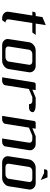

<svg xmlns="http://www.w3.org/2000/svg" viewBox="642 -1104 462 1786"><g transform="rotate(90 873.0 -211.0)"><path d="M87.9 -280.8 90.8 -295.9Q93.8 -312 109.9 -312H128.9L139.2 -375L213.9 -405.8L199.2 -312H305.2L282.2 -280.8H193.8L160.2 -62Q158.2 -47.9 166.5 -39.6Q175.3 -30.8 189.9 -30.8L167 0H149.9Q121.1 0 103 -18.1Q88.9 -32.2 88.9 -51.3Q88.9 -54.2 89.8 -62L124 -280.8Z M342.8 -52.2Q342.8 -55.2 343.8 -62L372.6 -250Q376 -274.4 399.4 -293.9Q420.9 -312 452.6 -312H592.8Q620.6 -312 638.2 -293.5Q652.8 -277.3 652.8 -257.3Q652.8 -252.4 652.3 -250L622.6 -62Q619.1 -36.6 595.2 -18.1Q572.3 0 543.5 0H402.3Q373 0 356.4 -18.1Q342.8 -32.2 342.8 -52.2ZM412.6 -62Q410.6 -47.9 418.9 -39.6Q427.7 -30.8 442.4 -30.8H512.7Q526.4 -30.8 538.6 -40Q550.8 -48.3 552.7 -62L582.5 -250Q584.5 -263.2 575.7 -272Q566.9 -280.8 552.7 -280.8H482.4Q467.8 -280.8 456.1 -272Q444.8 -263.2 442.4 -250Z M699.2 0 746.1 -295.9Q749 -312 765.1 -312H818.4L813.5 -280.8L888.2 -312H958.5Q987.3 -312 1006.3 -303.2Q1025.9 -294.4 1023.4 -280.8Q1021.5 -267.6 1010.3 -258.8Q998.5 -250 983.4 -250H948.2Q950.2 -263.2 941.4 -272Q932.6 -280.8 918.5 -280.8H883.3L808.1 -249L773.4 -30.8Q771.5 -17.1 759.3 -8.8Q747.6 0 733.4 0Z M1058.1 0 1105 -295.9Q1107.9 -312 1124 -312H1177.2L1172.4 -280.8L1247.1 -312H1317.4Q1346.7 -312 1363.3 -293.9Q1377.9 -279.3 1377.9 -259.3Q1377.9 -255.9 1377 -250L1342.3 -30.8Q1340.3 -17.1 1328.1 -8.8Q1316.4 0 1302.2 0H1268.1L1307.1 -250Q1309.1 -263.2 1300.3 -272Q1291.5 -280.8 1277.3 -280.8H1242.2L1167 -249L1132.3 -30.8Q1130.4 -17.1 1118.2 -8.8Q1106.4 0 1092.3 0Z M1433.1 -52.2Q1433.1 -55.2 1434.1 -62L1462.9 -250Q1466.3 -274.4 1489.7 -293.9Q1511.2 -312 1543 -312H1683.1Q1710.9 -312 1728.5 -293.5Q1743.2 -277.3 1743.2 -257.3Q1743.2 -252.4 1742.7 -250L1712.9 -62Q1709.5 -36.6 1685.5 -18.1Q1662.6 0 1633.8 0H1492.7Q1463.4 0 1446.8 -18.1Q1433.1 -32.2 1433.1 -52.2ZM1502.9 -62Q1501 -47.9 1509.3 -39.6Q1518.1 -30.8 1532.7 -30.8H1603Q1616.7 -30.8 1628.9 -40Q1641.1 -48.3 1643.1 -62L1672.9 -250Q1674.8 -263.2 1666 -272Q1657.2 -280.8 1643.1 -280.8H1572.8Q1558.1 -280.8 1546.4 -272Q1535.2 -263.2 1532.7 -250ZM1554.7 -390.1 1556.6 -404.8Q1559.6 -421.9 1576.7 -421.9H1629.9L1654.8 -358.9L1589.8 -390.1Z"/></g></svg>

Font: Hhenum
Style: Italic
Weight: 400
Designer: T. Christopher White
Version: Version 1.0